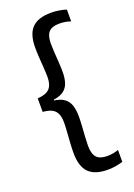

<svg xmlns="http://www.w3.org/2000/svg" viewBox="-152 -735 643 919"><g transform="rotate(-20 169.0 -276.0)"><path d="M309.5 -664.5V-604.5Q298 -608.5 283.5 -611.2Q269 -614 251.5 -614Q214.5 -614 198 -596Q181.5 -578 181.5 -537Q181.5 -519 183.2 -492.5Q185 -466 186.8 -438.8Q188.5 -411.5 188.5 -390.5Q188.5 -360 181 -336.8Q173.5 -313.5 155 -299.5Q136.5 -285.5 103 -280.5V-272L100 -277Q135 -273 154.2 -258.5Q173.5 -244 181 -220.2Q188.5 -196.5 188.5 -165Q188.5 -144 186.8 -116.5Q185 -89 183.2 -62.5Q181.5 -36 181.5 -17Q181.5 24 198 42.2Q214.5 60.5 252.5 60.5Q269.5 60.5 283.8 57.5Q298 54.5 309.5 50.5V111Q293 116 273.5 119.5Q254 123 232 123Q166.5 123 135.5 91.5Q104.5 60 104.5 -9Q104.5 -30.5 106.2 -58.8Q108 -87 110 -114.2Q112 -141.5 112 -161Q112 -186.5 105 -204.2Q98 -222 81 -231.8Q64 -241.5 33 -244V-313Q64 -315 81 -324.5Q98 -334 105 -351.5Q112 -369 112 -394.5Q112 -414 110 -441.2Q108 -468.5 106.2 -496.2Q104.5 -524 104.5 -545Q104.5 -614 135.5 -645.2Q166.5 -676.5 232 -676.5Q254 -676.5 273.5 -673.2Q293 -670 309.5 -664.5Z"/></g></svg>

Font: Anek Gurmukhi
Style: Regular
Weight: 400
Designer: Sarang Kulkarni (Gurmukhi), Yesha Goshar (Latin)
Foundry: Ek Type
Version: Version 1.003